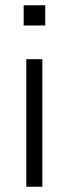

<svg xmlns="http://www.w3.org/2000/svg" viewBox="-20 -710 262 730"><path d="M70 -613V-690H152V-613ZM80 0V-485H141V0Z"/></svg>

Font: Nunito Sans Light
Style: Regular
Weight: 300
Designer: Vernon Adams
Foundry: Vernon Adams
Version: Version 3.101; ttfautohint (v1.8.4.7-5d5b);gftools[0.9.27]